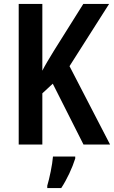

<svg xmlns="http://www.w3.org/2000/svg" viewBox="-20 -734 579 975"><path d="M539 0 333 -398 534 -714H403L253 -475C228 -434 208 -401 195 -375V-714H75V0H195V-260L248 -309L404 0ZM362 71V61H249C246 102 231 173 220 209V221H291C320 177 347 119 362 71Z"/></svg>

Font: Noto Sans Arabic UI Cn SmBd
Style: Regular
Weight: 600
Width: 3
Designer: Monotype Design Team, Nadine Chahine and Nizar Qandah
Foundry: Monotype Imaging Inc.
Version: Version 2.010